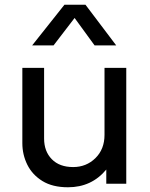

<svg xmlns="http://www.w3.org/2000/svg" viewBox="-20 -777 634 812"><path d="M267.5 15Q202 15 159.2 -11.5Q116.5 -38 95.5 -80.5Q74.5 -123 74.5 -171.5V-490H166.5V-191Q166.5 -137 199 -103.8Q231.5 -70.5 289.5 -70.5Q345 -70.5 383.5 -108.2Q422 -146 422 -206.5V-490H514V0H429.5V-60Q367.5 15 267.5 15ZM116 -585 252.5 -757H341.5L471.5 -585H380L295.5 -701L206.5 -585Z"/></svg>

Font: Geologica Light
Style: Regular
Weight: 300
Designer: Sindre Bremnes, Frode Helland
Foundry: Monokrom Skriftforlag AS
Version: Version 1.010; ttfautohint (v1.8.4.7-5d5b);gftools[0.9.28]